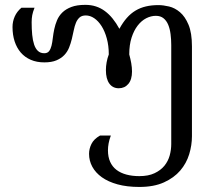

<svg xmlns="http://www.w3.org/2000/svg" viewBox="-20 -550 887 779"><path d="M159.7 -334Q172.4 -334 179 -342.3Q185.5 -350.6 189 -364.5Q192.4 -378.4 194.3 -396Q196.3 -413.6 200.2 -431.9Q204.1 -450.2 211.4 -467.8Q218.8 -485.4 232.9 -499.3Q247.1 -513.2 269.5 -521.7Q292 -530.3 326.2 -530.3Q349.6 -530.3 369.1 -523.9Q388.7 -517.6 405.5 -505.1Q422.4 -492.7 437 -474.6Q451.7 -456.5 464.4 -433.1Q478.5 -459 494.6 -477.3Q510.7 -495.6 530 -507.1Q549.3 -518.6 572 -523.9Q594.7 -529.3 622.6 -529.3Q642.1 -529.3 665.8 -523.7Q689.5 -518.1 710.2 -500.5Q731 -482.9 744.9 -449.7Q758.8 -416.5 758.8 -361.8V2.4Q758.8 39.1 747.6 75.9Q736.3 112.8 711.2 142.1Q686 171.4 645.3 189.9Q604.5 208.5 545.4 208.5Q495.1 208.5 457 198Q418.9 187.5 393.3 169.2Q367.7 150.9 354.5 126.5Q341.3 102.1 341.3 74.2Q341.3 53.7 351.1 33.9Q360.8 14.2 385.7 0H429.7Q423.3 17.1 420.7 31.7Q418 46.4 418 59.6Q418 86.9 427 106.7Q436 126.5 452.6 139.2Q469.2 151.9 492.7 158.2Q516.1 164.6 545.4 164.6Q582 164.6 606.9 152.8Q631.8 141.1 647 122.6Q662.1 104 668.5 80.8Q674.8 57.6 674.8 34.7V-367.2Q674.8 -389.6 672.1 -411.1Q669.4 -432.6 662.6 -449.2Q655.8 -465.8 643.6 -475.8Q631.3 -485.8 612.3 -485.8Q592.8 -485.8 573.5 -476.1Q554.2 -466.3 538.8 -446.5Q523.4 -426.8 513.9 -397.5Q504.4 -368.2 504.4 -329.1Q509.3 -311.5 512.5 -293.7Q515.6 -275.9 515.6 -259.8Q515.6 -227.1 500.7 -209.5Q485.8 -191.9 461.9 -191.9Q437.5 -191.9 423.6 -210.9Q409.7 -230 409.7 -265.6Q409.7 -280.8 412.6 -297.1Q415.5 -313.5 421.4 -329.1Q421.4 -364.7 413.3 -394Q405.3 -423.3 392.1 -444.1Q378.9 -464.8 362.3 -476.1Q345.7 -487.3 328.1 -487.3Q312 -487.3 302.7 -479Q293.5 -470.7 288.1 -457.5Q282.7 -444.3 279.3 -427.2Q275.9 -410.2 271.5 -392.1Q267.1 -374 260.3 -356.9Q253.4 -339.8 241 -326.7Q228.5 -313.5 209 -305.2Q189.5 -296.9 159.7 -296.9Q128.9 -296.9 104.7 -307.4Q80.6 -317.9 64.2 -336.9Q47.9 -356 39.3 -382.3Q30.8 -408.7 30.8 -440.4Q30.8 -462.9 39.8 -483.2Q48.8 -503.4 66.9 -518.6H120.1Q113.3 -501.5 110.8 -488.3Q108.4 -475.1 108.4 -459.5Q108.4 -432.1 110.6 -409.2Q112.8 -386.2 118.4 -369.4Q124 -352.5 134 -343.3Q144 -334 159.7 -334Z"/></svg>

Font: Arian AMU Serif
Style: Regular
Weight: 400
Designer: Ruben Hakobyan (Tarumian)
Foundry: Ruben Hakobyan (Tarumian)
Version: Version 1.002